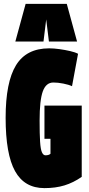

<svg xmlns="http://www.w3.org/2000/svg" viewBox="-20 -959 458 989"><path d="M9 -352Q9 -536 62.5 -623Q116 -710 233 -710Q257 -710 286 -706Q315 -702 341 -696Q367 -690 382 -682L351 -515Q334 -523 306 -528.5Q278 -534 255 -534Q217 -534 200.5 -488.5Q184 -443 184 -338Q184 -268 186.5 -229Q189 -190 196 -174.5Q203 -159 214 -159Q232 -159 240 -167V-244H209V-415H401V-48Q358 -18 312 -4Q266 10 209 10Q106 10 57.5 -77.5Q9 -165 9 -352ZM59 -745 112 -939H324L377 -745H232L218 -859L204 -745Z"/></svg>

Font: Georama ExtraCondensed Black
Style: Regular
Weight: 900
Width: 2
Designer: Jean-Baptiste Levee
Foundry: Production Type
Version: Version 1.000